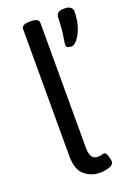

<svg xmlns="http://www.w3.org/2000/svg" viewBox="-146 -812 616 876"><g transform="rotate(-20 162.0 -374.0)"><path d="M76 -115V-730Q76 -752 116 -752H120Q160 -752 160 -730V-123Q160 -66 197 -66Q209 -66 217 -68.5Q225 -71 229 -71Q238 -71 244 -52.5Q250 -34 250 -24Q250 -9 228 -1.5Q206 6 182 6Q141 6 108.5 -20.5Q76 -47 76 -115ZM232 -595Q232 -607 235 -623Q244 -673 244 -722Q244 -737 253 -745.5Q262 -754 280 -754H288Q304 -754 314 -746.5Q324 -739 324 -726Q324 -684 312.5 -650.5Q301 -617 285.5 -598.5Q270 -580 258 -580Q248 -580 240 -583.5Q232 -587 232 -595Z"/></g></svg>

Font: Asap Condensed
Style: Regular
Weight: 400
Designer: Pablo Cosgaya
Foundry: Omnibus-Type
Version: Version 1.010; ttfautohint (v1.8)